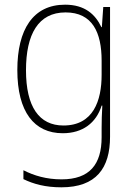

<svg xmlns="http://www.w3.org/2000/svg" viewBox="-20 -559 573 820"><path d="M258 -539C121 -539 54 -433 54 -260C54 -81 126 10 248 10C333 10 391 -34 414 -108H417C415 -71 414 -46 414 -13V27C414 143 363 207 243 207C178 207 125 191 80 168V206C123 227 174 241 242 241C391 241 450 159 450 25V-529H421L415 -443H413C387 -498 342 -539 258 -539ZM260 -506C375 -506 414 -420 414 -300V-239C414 -130 379 -23 251 -23C147 -23 91 -103 91 -259C91 -412 143 -506 260 -506Z"/></svg>

Font: Noto Sans Bengali SemiCondensed ExtraLight
Style: Regular
Weight: 200
Width: 4
Designer: Joana Ranito - Universal Thirst; Jelle Bosma - Monotype Design Team
Foundry: Universal Thirst ehf.
Version: Version 3.000